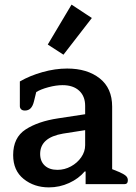

<svg xmlns="http://www.w3.org/2000/svg" viewBox="-20 -798 589 832"><path d="M187 -605 290 -778 378 -720 255 -561ZM37 -126Q37 -202 91 -237Q145 -272 231 -285L349 -303V-339Q349 -381 323 -405Q297 -429 251 -429Q223 -429 189.5 -420Q156 -411 137 -399L127 -358Q122 -338 112.5 -328.5Q103 -319 88 -319Q77 -319 71.5 -324.5Q66 -330 66 -338V-445Q109 -470 164 -485.5Q219 -501 271 -501Q358 -501 412 -458.5Q466 -416 466 -336V-65L498 -52Q518 -43 526 -35.5Q534 -28 534 -17Q534 0 519 0H351V-55H347Q321 -24 279.5 -5Q238 14 192 14Q128 14 82.5 -22.5Q37 -59 37 -126ZM349 -169V-234L253 -219Q154 -202 154 -131Q154 -99 174 -80.5Q194 -62 229 -62Q260 -62 287.5 -77Q315 -92 332 -116.5Q349 -141 349 -169Z"/></svg>

Font: Maitree SemiBold
Style: Regular
Weight: 600
Designer: CadsonDemak Team
Foundry: CadsonDemak
Version: Version 1.001